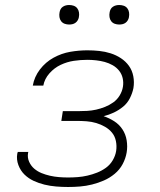

<svg xmlns="http://www.w3.org/2000/svg" viewBox="-20 -739 640 767"><path d="M252 8Q228 8 204 6Q180 4 157.5 -1.5Q135 -7 114.5 -16.5Q94 -26 78 -41.5Q62 -57 53.5 -79.5Q45 -102 49 -125Q50 -127 50 -128.5Q50 -130 51 -132H93Q93 -131 92.5 -129.5Q92 -128 92 -127Q89 -109 96.5 -92.5Q104 -76 117 -65Q130 -54 146 -47.5Q162 -41 179.5 -37Q197 -33 215.5 -31.5Q234 -30 252 -30Q271 -30 290.5 -31.5Q310 -33 329.5 -37.5Q349 -42 368 -49.5Q387 -57 403.5 -69Q420 -81 430.5 -99Q441 -117 444 -136Q447 -156 443 -175.5Q439 -195 427.5 -209Q416 -223 399.5 -232.5Q383 -242 364.5 -247.5Q346 -253 326 -254.5Q306 -256 286 -256H225L231 -295H293Q310 -295 328 -296Q346 -297 364 -301Q382 -305 399.5 -312Q417 -319 432.5 -330Q448 -341 458 -357.5Q468 -374 471 -392Q474 -410 470 -427Q466 -444 455.5 -457Q445 -470 430 -478.5Q415 -487 398.5 -491.5Q382 -496 364 -498Q346 -500 329 -500Q302 -500 275 -496Q248 -492 222.5 -480Q197 -468 177.5 -446Q158 -424 153 -397H111Q117 -432 139.5 -461.5Q162 -491 194 -508.5Q226 -526 260.5 -532Q295 -538 329 -538Q353 -538 376.5 -535.5Q400 -533 422 -526Q444 -519 463 -506.5Q482 -494 495 -476Q508 -458 512.5 -434.5Q517 -411 513 -387Q509 -367 499 -347Q489 -327 472 -313Q455 -299 435 -289.5Q415 -280 394 -275Q417 -267 436.5 -254.5Q456 -242 469 -222.5Q482 -203 486 -178.5Q490 -154 486 -130Q482 -106 470 -83.5Q458 -61 438 -44.5Q418 -28 395 -18Q372 -8 348 -2Q324 4 300 6Q276 8 252 8ZM456 -641Q447 -641 438.5 -644Q430 -647 424.5 -654Q419 -661 417.5 -670.5Q416 -680 418 -690Q419 -696 422 -702Q425 -708 431 -712Q437 -716 443.5 -717.5Q450 -719 456 -719Q466 -719 474.5 -716Q483 -713 488.5 -706Q494 -699 495.5 -689.5Q497 -680 495 -670Q494 -664 490.5 -658Q487 -652 481.5 -648Q476 -644 469.5 -642.5Q463 -641 456 -641ZM256 -641Q247 -641 238.5 -644Q230 -647 224.5 -654Q219 -661 217.5 -670.5Q216 -680 218 -690Q219 -696 222 -702Q225 -708 231 -712Q237 -716 243.5 -717.5Q250 -719 256 -719Q266 -719 274.5 -716Q283 -713 288.5 -706Q294 -699 295.5 -689.5Q297 -680 295 -670Q294 -664 290.5 -658Q287 -652 281.5 -648Q276 -644 269.5 -642.5Q263 -641 256 -641Z"/></svg>

Font: Iosevka Curly XLtEx
Style: Italic
Weight: 200
Width: 7
Italic angle: -9°
Monospace: yes
Designer: Belleve Invis
Foundry: Belleve Invis
Version: Version 11.1.0; ttfautohint (v1.8.3)